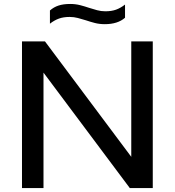

<svg xmlns="http://www.w3.org/2000/svg" viewBox="-20 -949 882 969"><path d="M91 0V-740H207L642.5 -157.5V-740H751V0H635L199.5 -582.5V0ZM509 -827Q482 -827 458.8 -833Q435.5 -839 413.5 -846.5Q393 -853 373 -858.2Q353 -863.5 331.5 -863.5Q300.5 -863.5 277.5 -855.2Q254.5 -847 232 -829.5V-896Q251 -913 275.5 -921Q300 -929 334 -929Q361 -929 384.2 -923Q407.5 -917 429.5 -909.5Q450 -903 470 -897.5Q490 -892 511.5 -892Q542.5 -892 565.5 -900.2Q588.5 -908.5 611 -926V-859.5Q574 -827 509 -827Z"/></svg>

Font: Encode Sans Exp Md
Style: Regular
Weight: 500
Width: 7
Designer: Multiple Designers
Foundry: Impallari Type
Version: Version 3.002; ttfautohint (v1.8.3) -l 8 -r 50 -G 200 -x 14 